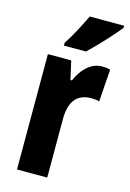

<svg xmlns="http://www.w3.org/2000/svg" viewBox="-117 -825 599 883"><g transform="rotate(15 182.0 -383.0)"><path d="M361 -756V-766H197C176 -722 151 -672 117 -619V-606H222C270 -651 333 -721 361 -756ZM311 -559C255 -559 214 -509 194 -461H187L167 -549H56V0H200V-279C200 -358 231 -405 302 -405C314 -405 330 -404 340 -400L351 -554C333 -559 322 -559 311 -559Z"/></g></svg>

Font: Noto Sans Kannada ExtraCondensed ExtraBold
Style: Regular
Weight: 800
Width: 2
Designer: Jelle Bosma - Monotype Design Team
Foundry: Monotype Imaging Inc.
Version: Version 2.005